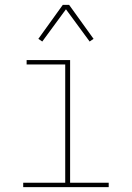

<svg xmlns="http://www.w3.org/2000/svg" viewBox="-20 -766 540 786"><path d="M75 0V-18H247V-502H89V-520H267V-18H425V0ZM153 -596 137 -607 237 -746H263L363 -607L347 -596L250 -728Z"/></svg>

Font: Iosevka Curly Slab Thin
Style: Regular
Weight: 100
Monospace: yes
Designer: Belleve Invis
Foundry: Belleve Invis
Version: Version 22.1.2; ttfautohint (v1.8.4)